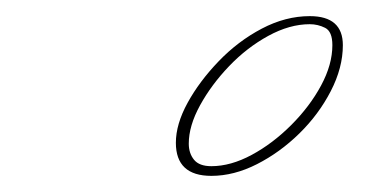

<svg xmlns="http://www.w3.org/2000/svg" viewBox="-20 -545 456 238"><path d="M364 -525Q405 -525 405 -489Q405 -461 390 -432Q375 -403 351 -379.5Q327 -356 298.5 -341.5Q270 -327 242 -327Q198 -327 198 -368Q198 -391 212.5 -417.5Q227 -444 251 -469Q275 -494 304.5 -509.5Q334 -525 364 -525ZM364 -515Q339 -515 312.5 -500.5Q286 -486 264 -463Q242 -440 228 -414.5Q214 -389 214 -367Q214 -355 220.5 -347Q227 -339 242 -339Q266 -339 292 -353Q318 -367 341 -390Q364 -413 378 -439Q392 -465 392 -489Q392 -506 383 -510.5Q374 -515 364 -515Z"/></svg>

Font: Kapakana Light
Style: Regular
Weight: 300
Designer: Kyosuke Nagai
Version: Version 1.000